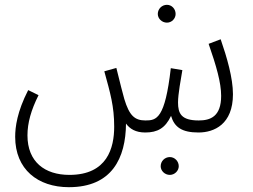

<svg xmlns="http://www.w3.org/2000/svg" viewBox="-20 -545 1051 797"><path d="M673 -451C693 -451 709 -468 709 -487C709 -508 693 -525 673 -525C652 -525 635 -508 635 -487C635 -468 652 -451 673 -451ZM266 232C445 232 502 111 503 -32C519 -10 543 5 583 5C634 5 666 -13 690 -64C704 -17 735 5 804 5C869 5 947 -29 947 -154C947 -221 922 -307 896 -382L846 -363C878 -271 898 -202 898 -147C898 -61 853 -45 805 -45C732 -45 719 -74 719 -120C719 -154 731 -218 737 -254L689 -262C665 -52 630 -45 584 -45C539 -45 517 -65 496 -134C487 -166 482 -187 463 -263L413 -249C438 -158 454 -104 454 -19C454 68 426 181 268 181C166 181 94 127 94 17C94 -35 109 -88 140 -150L97 -171C51 -81 43 -18 43 23C43 158 137 232 266 232ZM685 181C705 181 722 164 722 145C722 124 705 107 685 107C664 107 647 124 647 145C647 164 664 181 685 181Z"/></svg>

Font: Noto Sans Arabic Cond Light
Style: Regular
Weight: 300
Width: 3
Designer: Monotype Design Team, Nadine Chahine, Nizar Qandah and Khaled Hosny
Foundry: Monotype Imaging Inc.
Version: Version 2.012